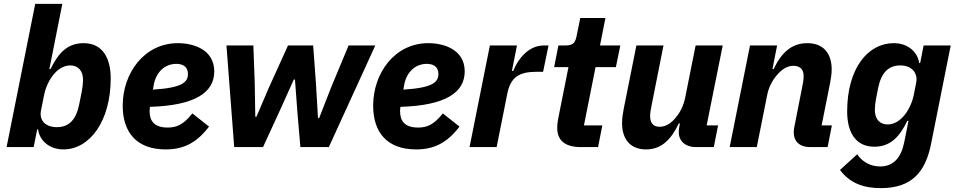

<svg xmlns="http://www.w3.org/2000/svg" viewBox="-20 -760 4946 992"><path d="M14 0H154L172 -91H177C184 -34 235 12 308 12C442 12 552 -132 552 -355C552 -460 510 -537 412 -537C330 -537 282 -488 241 -403H235L302 -740H162ZM274 -103C216 -103 181 -137 192 -190L208 -270C216 -309 234 -347 256 -374C277 -400 307 -422 343 -422C384 -422 409 -394 409 -347C409 -331 406 -304 403 -290L389 -220C373 -141 336 -103 274 -103Z M836 12C926 12 995 -20 1060 -106L974 -174C927 -115 892 -101 846 -101C777 -101 753 -135 753 -185C753 -190 753 -196 755 -208C990 -215 1087 -283 1087 -391C1087 -505 978 -537 899 -537C725 -537 614 -382 614 -214C614 -75 687 12 836 12ZM891 -430C916 -430 951 -422 951 -377C951 -335 920 -306 770 -297L774 -320C786 -388 832 -430 891 -430Z M1190 0H1339L1430 -198L1498 -349H1504L1517 -175L1532 0H1679L1919 -525H1781L1691 -309L1629 -150H1623L1612 -335L1598 -525H1468L1370 -309L1305 -157H1299L1296 -335L1289 -525H1150Z M2130 12C2220 12 2289 -20 2354 -106L2268 -174C2221 -115 2186 -101 2140 -101C2071 -101 2047 -135 2047 -185C2047 -190 2047 -196 2049 -208C2284 -215 2381 -283 2381 -391C2381 -505 2272 -537 2193 -537C2019 -537 1908 -382 1908 -214C1908 -75 1981 12 2130 12ZM2185 -430C2210 -430 2245 -422 2245 -377C2245 -335 2214 -306 2064 -297L2068 -320C2080 -388 2126 -430 2185 -430Z M2546 0 2601 -276C2618 -361 2662 -389 2751 -389H2786L2814 -525H2789C2708 -525 2654 -451 2632 -394H2625L2651 -525H2511L2406 0Z M3070 0 3092 -112H2997L3057 -413H3162L3185 -525H3080L3108 -667H2978L2960 -578C2953 -542 2944 -525 2901 -525H2865L2843 -413H2917L2863 -142C2860 -127 2859 -109 2859 -99C2859 -33 2901 0 2982 0Z M3268 -525 3203 -200C3198 -173 3194 -150 3194 -124C3194 -38 3239 12 3318 12C3398 12 3448 -40 3487 -122H3493L3490 -107C3489 -102 3487 -88 3487 -77C3487 -28 3525 0 3575 0H3668L3690 -112H3631L3714 -525H3574L3520 -255C3512 -215 3495 -181 3472 -153C3449 -125 3422 -105 3388 -105C3354 -105 3339 -126 3339 -160C3339 -175 3342 -194 3346 -213L3408 -525Z M3890 0 3944 -270C3952 -310 3970 -344 3994 -372C4017 -399 4045 -420 4079 -420C4117 -420 4132 -398 4132 -368C4132 -348 4129 -331 4125 -312L4084 -104C4083 -99 4081 -88 4081 -76C4081 -29 4112 0 4165 0H4256L4278 -112H4225L4268 -327C4273 -354 4277 -376 4277 -401C4277 -487 4232 -537 4151 -537C4069 -537 4017 -487 3977 -403H3971L3995 -525H3855L3750 0Z M4497 -2C4579 -2 4627 -51 4668 -136H4674L4652 -26C4636 55 4596 100 4527 100C4476 100 4434 75 4409 37L4320 118C4371 187 4443 212 4531 212C4692 212 4762 128 4791 -19L4892 -525H4752L4734 -434H4729C4722 -491 4671 -537 4598 -537C4464 -537 4357 -407 4357 -184C4357 -79 4399 -2 4497 -2ZM4566 -117C4525 -117 4500 -145 4500 -192C4500 -208 4503 -235 4506 -249L4517 -305C4533 -384 4570 -422 4632 -422C4696 -422 4722 -377 4714 -335L4701 -269C4693 -230 4675 -192 4653 -165C4632 -139 4602 -117 4566 -117Z"/></svg>

Font: LVC Sans
Style: Bold Italic
Weight: 700
Italic angle: -11.31°
Designer: Mike Abbink, Paul van der Laan, Pieter van Rosmalen
Foundry: Bold Monday
Version: Version 3.0